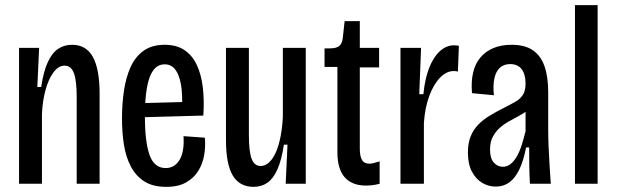

<svg xmlns="http://www.w3.org/2000/svg" viewBox="-20 -714 2396 746"><path d="M54 0V-337V-528H132L125 -376H140Q149 -436 165.5 -472Q182 -508 205.5 -524Q229 -540 260 -540Q315 -540 341 -492.5Q367 -445 367 -350V0H278V-338Q278 -401 267 -430Q256 -459 231 -459Q207 -459 187.5 -432.5Q168 -406 156.5 -363Q145 -320 143 -271V0Z M626 12Q574 12 541 -9Q508 -30 488.5 -67Q469 -104 461.5 -151.5Q454 -199 454 -254Q454 -310 461.5 -361Q469 -412 487 -452.5Q505 -493 537.5 -516.5Q570 -540 620 -540Q666 -540 696.5 -519.5Q727 -499 744.5 -462Q762 -425 768 -374.5Q774 -324 770 -265L518 -258V-313L706 -318L687 -291Q690 -347 683 -386Q676 -425 660.5 -444.5Q645 -464 620 -464Q592 -464 575 -440Q558 -416 550.5 -371Q543 -326 543 -262Q543 -163 561 -112Q579 -61 624 -61Q641 -61 654.5 -69Q668 -77 677.5 -92.5Q687 -108 691 -131.5Q695 -155 693 -185L776 -179Q779 -146 773.5 -112.5Q768 -79 751 -51Q734 -23 703.5 -5.5Q673 12 626 12Z M965 12Q911 12 884.5 -32Q858 -76 858 -170V-528H947V-191Q947 -126 957.5 -97.5Q968 -69 993 -69Q1011 -69 1026.5 -84Q1042 -99 1053 -125Q1064 -151 1070.5 -185.5Q1077 -220 1079 -260V-528H1168V-220V0H1090L1097 -152H1083Q1074 -92 1058 -56Q1042 -20 1019 -4Q996 12 965 12Z M1402 7Q1348 7 1319.5 -25Q1291 -57 1291 -122V-454H1241V-526H1260Q1288 -526 1299 -536Q1310 -546 1312 -568L1319 -632H1378V-528H1453V-452H1378V-137Q1378 -107 1386.5 -92.5Q1395 -78 1416 -78Q1422 -78 1432 -80.5Q1442 -83 1455 -87V0Q1440 4 1427 5.5Q1414 7 1402 7Z M1536 0V-312V-528H1616L1609 -348H1625Q1631 -409 1648 -451.5Q1665 -494 1690 -516Q1715 -538 1744 -538Q1749 -538 1753.5 -537.5Q1758 -537 1763 -536L1759 -436Q1755 -437 1751 -437.5Q1747 -438 1743 -438Q1715 -438 1690 -412.5Q1665 -387 1648 -341.5Q1631 -296 1627 -236V0Z M1906 11Q1879 11 1854.5 -3Q1830 -17 1814 -46.5Q1798 -76 1798 -122Q1798 -157 1808.5 -183.5Q1819 -210 1838 -229.5Q1857 -249 1882.5 -264.5Q1908 -280 1938 -295Q1964 -308 1983 -319Q2002 -330 2012 -346Q2022 -362 2022 -389Q2022 -425 2007 -445Q1992 -465 1962 -465Q1938 -465 1922.5 -451Q1907 -437 1901 -410Q1895 -383 1899 -344L1814 -352Q1810 -396 1818 -431Q1826 -466 1846 -490Q1866 -514 1896.5 -527Q1927 -540 1968 -540Q2019 -540 2050 -519Q2081 -498 2095.5 -457Q2110 -416 2110 -355V-211Q2110 -181 2111.5 -143.5Q2113 -106 2115.5 -68.5Q2118 -31 2120 0H2039Q2037 -35 2036.5 -70.5Q2036 -106 2036 -141H2024Q2014 -89 1997.5 -55Q1981 -21 1958.5 -5Q1936 11 1906 11ZM1934 -66Q1950 -66 1963.5 -76.5Q1977 -87 1988 -106Q1999 -125 2007 -150.5Q2015 -176 2022 -204V-300L2052 -313Q2045 -297 2029.5 -285Q2014 -273 1995 -263Q1976 -253 1956.5 -242Q1937 -231 1921 -216.5Q1905 -202 1894.5 -182Q1884 -162 1884 -133Q1884 -99 1898.5 -82.5Q1913 -66 1934 -66Z M2214 0V-694H2302V0Z"/></svg>

Font: Bricolage Grotesque 36pt Condensed
Style: Regular
Weight: 400
Width: 3
Designer: Mathieu Triay
Foundry: Atelier Triay
Version: Version 1.001;gftools[0.9.33.dev8+g029e19f]